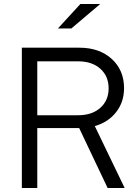

<svg xmlns="http://www.w3.org/2000/svg" viewBox="-20 -938 687 958"><path d="M89 0ZM89 0V-700H376Q476 -700 537.5 -644Q599 -588 599 -498Q599 -429 559.5 -378.5Q520 -328 453 -309L602 0H517L375 -299H166V0ZM370 -632H166V-363H370Q439 -363 480.5 -400Q522 -437 522 -497Q522 -558 480.5 -595Q439 -632 370 -632ZM381 -918H480L336 -796H269Z"/></svg>

Font: Red Hat Text
Style: Regular
Weight: 400
Designer: Pentagram / MCKL
Foundry: Pentagram / MCKL
Version: Version 1.005; Red Hat Text